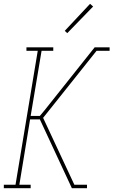

<svg xmlns="http://www.w3.org/2000/svg" viewBox="-26 -982 592 1002"><path d="M-6 0V-18H55L171 -717H112V-735H252V-717H191L134 -377H182L207 -407L468 -735H546V-717H478L199 -367L362 -18H428V0H349L182 -359H131L75 -18H134V0ZM325 -809 312 -821 444 -962 460 -948Z"/></svg>

Font: Iosevka Curly Slab ThObl
Style: Regular
Weight: 100
Italic angle: -9°
Monospace: yes
Designer: Belleve Invis
Foundry: Belleve Invis
Version: Version 11.0.0; ttfautohint (v1.8.3)